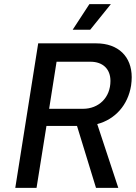

<svg xmlns="http://www.w3.org/2000/svg" viewBox="-20 -910 658 930"><path d="M517 -890H413L332 -766H417ZM445 0H553L451 -309C538 -332 600 -401 615 -496C617 -510 618 -523 618 -536C618 -636 553 -700 446 -700H165L54 0H157L205 -300H353ZM254 -611H418C478 -611 515 -576 515 -518C515 -437 458 -383 382 -383H218Z"/></svg>

Font: Arthouse Owned Medium
Style: Italic
Weight: 500
Italic angle: -10°
Designer: Jeremy Tribby
Foundry: Tribby Type
Version: Version 1.000;PS 001.000;hotconv 1.0.88;makeotf.lib2.5.64775